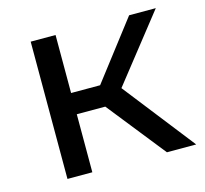

<svg xmlns="http://www.w3.org/2000/svg" viewBox="-83 -623 764 716"><g transform="rotate(-15 299.0 -265.0)"><path d="M299 -224H189V0H93V-530H189V-306H301L473 -530H576L375 -275L590 0H477Z"/></g></svg>

Font: CMG Sans Medium
Style: Regular
Weight: 500
Designer: Julieta Ulanovsky
Foundry: Julieta Ulanovsky
Version: Version 7.200